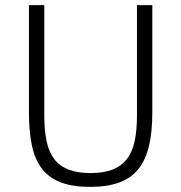

<svg xmlns="http://www.w3.org/2000/svg" viewBox="-20 -718 708 750"><path d="M153 -698V-267Q153 -209 162 -166.5Q171 -124 192 -96.5Q213 -69 248 -55.5Q283 -42 334 -42Q385 -42 419.5 -55.5Q454 -69 475.5 -96.5Q497 -124 506 -166.5Q515 -209 515 -267V-698H575V-280Q575 -203 562 -148Q549 -93 520.5 -57.5Q492 -22 445.5 -5Q399 12 332 12Q265 12 219 -5Q173 -22 145 -57.5Q117 -93 105 -148Q93 -203 93 -280V-698Z"/></svg>

Font: IBM Plex Thai Light
Style: Regular
Weight: 300
Designer: Mike Abbink, Paul van der Laan, Pieter van Rosmalen, Ben Mitchell, Mark Frömberg
Foundry: Bold Monday
Version: Version 1.0